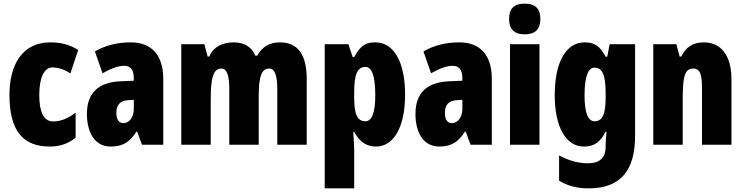

<svg xmlns="http://www.w3.org/2000/svg" viewBox="-20 -796 4092 1056"><path d="M254 10C309 10 356 -6 396 -39V-177C356 -145 314 -128 272 -128C222 -128 196 -177 196 -274C196 -371 224 -425 268 -425C302 -425 334 -414 367 -392L410 -521C366 -549 318 -563 257 -563C99 -563 32 -435 32 -274C32 -78 105 10 254 10Z M699 -563C623 -563 556 -545 502 -513L544 -393C593 -421 631 -434 663 -434C699 -434 716 -411 716 -366V-352L644 -349C523 -344 458 -287 458 -169C458 -79 494 10 589 10C658 10 695 -17 731 -73H734L761 0H878V-363C878 -498 809 -563 699 -563ZM686 -245 716 -247V-198C716 -151 691 -119 659 -119C633 -119 620 -138 620 -176C620 -220 642 -243 686 -245Z M1519 -563C1460 -563 1420 -536 1395 -490H1384C1367 -532 1330 -563 1265 -563C1201 -563 1152 -536 1131 -485H1122L1104 -553H977V0H1139V-248C1139 -369 1153 -419 1198 -419C1228 -419 1241 -381 1241 -307V0H1403V-264C1403 -371 1416 -419 1461 -419C1491 -419 1505 -381 1505 -307V0H1667V-360C1667 -497 1618 -563 1519 -563Z M2044 -563C1995 -563 1965 -550 1928 -482H1920L1896 -553H1766V240H1928V35C1928 14 1926 -21 1923 -71H1928C1958 -14 1998 10 2048 10C2146 10 2208 -98 2208 -275C2208 -454 2147 -563 2044 -563ZM1990 -428C2025 -428 2044 -378 2044 -273C2044 -177 2026 -129 1989 -129C1946 -129 1928 -168 1928 -256V-288C1928 -388 1946 -428 1990 -428Z M2506 -563C2430 -563 2363 -545 2309 -513L2351 -393C2400 -421 2438 -434 2470 -434C2506 -434 2523 -411 2523 -366V-352L2451 -349C2330 -344 2265 -287 2265 -169C2265 -79 2301 10 2396 10C2465 10 2502 -17 2538 -73H2541L2568 0H2685V-363C2685 -498 2616 -563 2506 -563ZM2493 -245 2523 -247V-198C2523 -151 2498 -119 2466 -119C2440 -119 2427 -138 2427 -176C2427 -220 2449 -243 2493 -245Z M2866 -776C2806 -776 2780 -748 2780 -691C2780 -635 2809 -607 2866 -607C2923 -607 2952 -635 2952 -691C2952 -747 2926 -776 2866 -776ZM2947 -553H2785V0H2947Z M3196 -563C3092 -563 3031 -453 3031 -272C3031 -99 3092 10 3191 10C3248 10 3281 -14 3311 -71H3316C3313 -51 3311 -17 3311 5V11C3311 78 3272 102 3213 102C3164 102 3114 90 3055 59V198C3102 226 3153 240 3218 240C3397 240 3473 137 3473 -49V-553H3333L3320 -484H3311C3280 -544 3248 -563 3196 -563ZM3249 -424C3293 -424 3311 -384 3311 -285V-256C3311 -168 3293 -129 3250 -129C3214 -129 3195 -176 3195 -270C3195 -375 3215 -424 3249 -424Z M3851 -563C3792 -563 3752 -537 3727 -485H3718L3700 -553H3573V0H3735V-253C3735 -378 3747 -419 3793 -419C3833 -419 3841 -381 3841 -308V0H4003V-360C4003 -489 3947 -563 3851 -563Z"/></svg>

Font: Noto Sans Armenian ExtraCondensed Black
Style: Regular
Weight: 900
Width: 2
Designer: Monotype Design Team
Foundry: Monotype Imaging Inc.
Version: Version 2.008